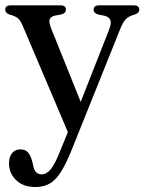

<svg xmlns="http://www.w3.org/2000/svg" viewBox="-20 -474 552 734"><path d="M210.5 102 239.5 31 67.5 -374Q58.5 -396 47.5 -404.8Q36.5 -413.5 16 -418.5Q0 -424.5 0 -436.5Q0 -453.5 20.5 -453.5H212Q232 -453.5 232 -436.5Q232 -424 215 -419L191 -414.5Q172.5 -410.5 169.5 -399.2Q166.5 -388 175.5 -365.5L288.5 -84.5L397 -360.5Q406.5 -385 402 -397.2Q397.5 -409.5 378.5 -414L355.5 -418.5Q338 -423.5 338 -436.5Q338 -453.5 359 -453.5H492Q512.5 -453.5 512.5 -436.5Q512.5 -425 497 -419Q474 -413 462.5 -402.2Q451 -391.5 440.5 -365.5L254 99Q232.5 152.5 212.8 183.5Q193 214.5 170 227.8Q147 241 115.5 241Q68.5 241 41.5 214.5Q14.5 188 14.5 150.5Q14.5 126 26.2 111.5Q38 97 58 97Q76.5 97 86.8 108.5Q97 120 102.5 141L107 158.5Q112.5 192.5 139 192.5Q158 192.5 174.2 172.8Q190.5 153 210.5 102Z"/></svg>

Font: Fraunces 72pt S050
Style: Regular
Weight: 400
Version: Version 1.000; ttfautohint (v1.8.3)